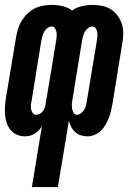

<svg xmlns="http://www.w3.org/2000/svg" viewBox="-25 -548 545 783"><path d="M105 215 146 -34Q141 -25 133.5 -17Q126 -9 116.5 -3Q107 3 97 5.5Q87 8 77 8Q59 8 43.5 1Q28 -6 17.5 -19Q7 -32 2 -48Q-3 -64 -4.5 -81.5Q-6 -99 -4.5 -117Q-3 -135 0 -153L41 -399Q44 -416 49.5 -433Q55 -450 64.5 -465Q74 -480 87.5 -493Q101 -506 117.5 -514Q134 -522 151.5 -525Q169 -528 185 -528Q208 -528 230 -523Q252 -518 269 -505Q287 -518 309 -523Q331 -528 352 -528Q372 -528 392 -524Q412 -520 428 -509.5Q444 -499 455.5 -483Q467 -467 472.5 -448Q478 -429 477.5 -408.5Q477 -388 473 -367L433 -121Q430 -107 427 -93Q424 -79 418 -65Q412 -51 404.5 -38Q397 -25 386 -14.5Q375 -4 360.5 2Q346 8 332 8Q318 8 305 4Q292 0 282 -9Q272 -18 265.5 -30Q259 -42 256 -56L211 215ZM122 -80Q129 -80 136.5 -83.5Q144 -87 149 -93.5Q154 -100 157 -107.5Q160 -115 161 -123L204 -382Q205 -391 206 -399.5Q207 -408 205.5 -416.5Q204 -425 199.5 -432.5Q195 -440 186 -440Q177 -440 169 -434Q161 -428 156 -420Q151 -412 148.5 -403Q146 -394 144 -385L104 -138Q102 -129 101 -120.5Q100 -112 101.5 -103.5Q103 -95 108 -87.5Q113 -80 122 -80ZM288 -80Q297 -80 305 -86Q313 -92 318 -100Q323 -108 325.5 -117Q328 -126 329 -135L370 -382Q371 -391 372 -399.5Q373 -408 371.5 -416.5Q370 -425 365.5 -432.5Q361 -440 352 -440Q343 -440 335 -434Q327 -428 322 -420Q317 -412 314.5 -403Q312 -394 310 -385L272 -151Q271 -144 269.5 -137Q268 -130 268 -123Q268 -116 268.5 -109.5Q269 -103 271 -97Q273 -91 277 -85.5Q281 -80 288 -80Z"/></svg>

Font: Iosevka Term Curly XBd Obl
Style: Regular
Weight: 800
Italic angle: -9°
Designer: Belleve Invis
Foundry: Belleve Invis
Version: Version 32.3.0